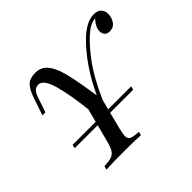

<svg xmlns="http://www.w3.org/2000/svg" viewBox="-123 -656 810 810"><g transform="rotate(-45 282.0 -251.0)"><path d="M563.7 -458.9Q563.7 -438.7 551.6 -420.6Q539.5 -402.4 516.1 -402.4Q500 -402.4 492.7 -411.7Q485.5 -421 485.5 -434.7Q485.5 -446.8 492.7 -460.5Q500 -474.2 511.3 -484.7H508.9Q488.7 -483.9 464.5 -466.9Q424.2 -436.3 378.2 -375.8Q332.3 -315.3 290.3 -220.2L278.2 -175H415.3L412.1 -158.9H274.2L255.6 -85.5Q248.4 -54.8 248.4 -46Q248.4 -29 260.1 -23.4Q271.8 -17.7 303.2 -16.1L299.2 0Q262.9 -2.4 199.2 -2.4Q129 -2.4 93.5 0L97.6 -16.1Q126.6 -17.7 141.1 -22.6Q155.6 -27.4 164.5 -41.5Q173.4 -55.6 180.6 -85.5L200 -158.9H62.9L66.1 -175H204L219.4 -233.9Q208.9 -330.6 191.1 -394Q173.4 -457.3 143.5 -457.3Q129.8 -457.3 120.6 -448.4Q111.3 -439.5 104.8 -419.4L82.3 -353.2H64.5L91.1 -431.5Q104 -469.4 120.6 -485.5Q137.1 -501.6 170.2 -501.6Q203.2 -501.6 223.4 -478.2Q243.5 -454.8 255.6 -411.3Q267.7 -367.7 279.8 -290.3L286.3 -250.8Q342.7 -372.6 423.4 -452.4Q444.4 -473.4 469.4 -487.5Q494.4 -501.6 518.5 -501.6Q541.9 -501.6 552.8 -489.5Q563.7 -477.4 563.7 -458.9Z"/></g></svg>

Font: Playfair Display SC
Style: Italic
Weight: 400
Italic angle: -14°
Designer: Claus Eggers Sørensen
Foundry: Claus Eggers Sørensen
Version: Version 1.202; ttfautohint (v1.6)